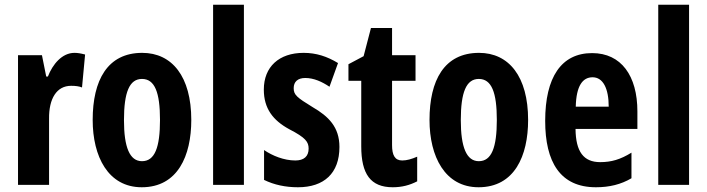

<svg xmlns="http://www.w3.org/2000/svg" viewBox="-20 -780 2983 810"><path d="M294 -557C242 -557 202 -509 182 -457H175L157 -547H56V0H187V-279C186 -364 219 -418 280 -418C299 -418 314 -416 326 -411L339 -550C320 -555 307 -557 294 -557Z M787 -274C787 -457 706 -557 580 -557C433 -557 371 -441 371 -274C371 -120 436 10 578 10C730 10 787 -123 787 -274ZM503 -273C503 -391 526 -447 579 -447C633 -447 655 -390 655 -274C655 -158 633 -100 579 -100C527 -100 503 -159 503 -273Z M1009 0V-760H879V0Z M1412 -160C1412 -244 1366 -289 1299 -328C1232 -369 1219 -380 1219 -408C1219 -435 1236 -451 1268 -451C1304 -451 1339 -435 1370 -414L1406 -514C1360 -542 1314 -557 1261 -557C1157 -557 1093 -498 1093 -402C1093 -322 1132 -272 1200 -235C1270 -199 1282 -181 1282 -153C1282 -120 1262 -103 1226 -103C1178 -103 1129 -123 1094 -147V-21C1137 0 1185 10 1237 10C1347 10 1412 -49 1412 -160Z M1677 -103C1646 -103 1634 -125 1634 -168V-439H1733V-547H1634V-662H1545L1514 -543L1450 -509V-439H1504V-163C1504 -46 1543 10 1637 10C1676 10 1709 1 1740 -15V-119C1717 -109 1696 -103 1677 -103Z M2208 -274C2208 -457 2127 -557 2001 -557C1854 -557 1792 -441 1792 -274C1792 -120 1857 10 1999 10C2151 10 2208 -123 2208 -274ZM1924 -273C1924 -391 1947 -447 2000 -447C2054 -447 2076 -390 2076 -274C2076 -158 2054 -100 2000 -100C1948 -100 1924 -159 1924 -273Z M2478 -556C2348 -556 2280 -454 2280 -270C2280 -97 2343 10 2494 10C2551 10 2600 -2 2644 -28V-136C2597 -107 2559 -96 2512 -96C2442 -96 2409 -140 2408 -236H2669V-310C2669 -460 2601 -556 2478 -556ZM2480 -454C2524 -454 2548 -407 2548 -330H2409C2411 -418 2438 -454 2480 -454Z M2887 0V-760H2757V0Z"/></svg>

Font: Noto Sans Georgian ExtraCondensed Bold
Style: Regular
Weight: 700
Width: 2
Designer: Monotype Design Team, Akaki Razmadze
Foundry: Google LLC
Version: Version 2.005